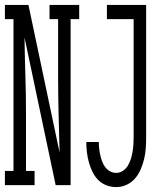

<svg xmlns="http://www.w3.org/2000/svg" viewBox="-32 -755 652 783"><path d="M-12 0V-58H23V-677H-12V-735H84L211 -133Q209 -210 207 -287Q205 -364 205 -441V-677H170V-735H291V-677H256V0H195L68 -602Q69 -525 71.5 -448Q74 -371 74 -294V-58H109V0ZM442 8Q421 8 401.5 0.5Q382 -7 368 -21.5Q354 -36 345 -54.5Q336 -73 330.5 -93Q325 -113 322.5 -133.5Q320 -154 320 -174Q320 -175 320 -175.5Q320 -176 320 -176H371Q371 -176 371 -175.5Q371 -175 371 -175Q371 -162 372.5 -148.5Q374 -135 377 -122Q380 -109 384.5 -96.5Q389 -84 397 -73.5Q405 -63 416.5 -56.5Q428 -50 442 -50Q457 -50 469.5 -58.5Q482 -67 489.5 -79.5Q497 -92 501.5 -106.5Q506 -121 508.5 -135.5Q511 -150 512 -165Q513 -180 513 -195V-677H404V-735H564V-195Q564 -173 562.5 -151Q561 -129 556 -107.5Q551 -86 542 -65Q533 -44 519 -27.5Q505 -11 484.5 -1.5Q464 8 442 8Z"/></svg>

Font: Iosevka Slab Light Extended
Style: Regular
Weight: 300
Width: 7
Monospace: yes
Designer: Belleve Invis
Foundry: Belleve Invis
Version: Version 11.1.0; ttfautohint (v1.8.3)